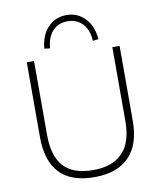

<svg xmlns="http://www.w3.org/2000/svg" viewBox="-99 -1010 920 1096"><g transform="rotate(-10 361.0 -461.5)"><path d="M361 8Q224 8 158 -63Q92 -134 92 -270V-705H134V-276Q134 -154 188.5 -93.5Q243 -33 361 -33Q472 -33 530 -93.5Q588 -154 588 -276V-705H630V-270Q630 -134 561 -63Q492 8 361 8ZM237 -760 204 -764Q211 -842 254 -886.5Q297 -931 361 -931Q425 -931 468 -886.5Q511 -842 518 -764L485 -760Q481 -825 447.5 -860Q414 -895 361 -895Q308 -895 275 -860Q242 -825 237 -760Z"/></g></svg>

Font: Mulish ExtraLight
Style: Regular
Weight: 200
Designer: Vernon Adams
Foundry: Vernon Adams
Version: Version 3.603